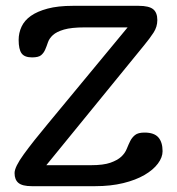

<svg xmlns="http://www.w3.org/2000/svg" viewBox="-20 -639 608 659"><path d="M456 -619Q491 -619 505.5 -607.5Q520 -596 520 -570Q520 -547 507 -527Q494 -507 475 -484L139 -72H292Q335 -72 359 -80.5Q383 -89 396 -101Q409 -113 415 -128Q421 -143 427 -155Q433 -167 443.5 -175.5Q454 -184 476 -184Q509 -184 523.5 -167.5Q538 -151 538 -120Q538 -99 522 -77.5Q506 -56 476 -38.5Q446 -21 403 -10.5Q360 0 307 0H89Q57 0 43.5 -11Q30 -22 30 -45Q30 -66 62 -110Q94 -154 145 -215L418 -545H271Q225 -545 199.5 -537.5Q174 -530 161.5 -518.5Q149 -507 144.5 -493.5Q140 -480 135 -468.5Q130 -457 121 -449.5Q112 -442 90 -442Q64 -442 54 -456Q44 -470 44 -502Q44 -526 54 -547.5Q64 -569 86 -584.5Q108 -600 143.5 -609.5Q179 -619 230 -619Z"/></svg>

Font: Sofadi One
Style: Regular
Weight: 400
Designer: Botjo Nikoltchev
Foundry: Botjo Nikoltchev
Version: Version 1.002